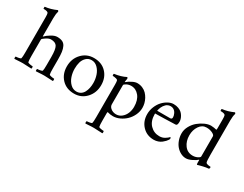

<svg xmlns="http://www.w3.org/2000/svg" viewBox="-91 -1279 2662 2091"><g transform="rotate(30 1239.5 -234.0)"><path d="M21 2.9Q17.6 -1 17.8 -11.5Q18.1 -22 21 -25.9Q35.6 -25.9 58.8 -30.3Q82 -34.7 84 -42Q88.9 -58.1 88.9 -116.2V-558.1Q88.9 -597.7 84 -609.9Q76.7 -627.9 22.9 -627.9Q22.5 -627.9 22 -634.3Q21.5 -640.6 21.7 -647Q22 -653.3 23.9 -653.8Q92.8 -660.6 166 -693.8Q169.4 -693.8 173.1 -688.7Q176.8 -683.6 176.8 -678.2Q166 -646 166 -590.8V-365.2Q166 -362.8 168.9 -362.8Q169.4 -362.8 171.9 -365.2Q191.9 -387.2 233.6 -412.6Q275.4 -438 307.1 -438Q347.2 -438 372.8 -425.8Q398.4 -413.6 412.1 -385.7Q425.8 -357.9 430.9 -321Q436 -284.2 436 -226.1V-116.2Q436 -58.1 440.9 -42Q442.9 -34.7 466.1 -30.3Q489.3 -25.9 503.9 -25.9Q506.8 -22 507.1 -11.5Q507.3 -1 503.9 2.9Q401.4 -2 397 -2Q379.4 -2 363.3 -1.2Q347.2 -0.5 326.2 1Q305.2 2.4 291 2.9Q287.6 -1 287.8 -11.5Q288.1 -22 291 -25.9Q305.7 -25.9 328.9 -30.3Q352.1 -34.7 354 -42Q358.9 -58.1 358.9 -116.2V-215.8Q358.9 -310.5 338.9 -345.2Q318.8 -379.9 261.2 -379.9Q236.3 -379.9 201.2 -356.7Q166 -333.5 166 -325.2V-116.2Q166 -58.1 170.9 -42Q172.9 -34.7 196 -30.3Q219.2 -25.9 233.9 -25.9Q236.8 -22 237.1 -11.5Q237.3 -1 233.9 2.9Q131.3 -2 127 -2Q109.4 -2 93.3 -1.2Q77.1 -0.5 56.2 1Q35.2 2.4 21 2.9Z M556.6 -212.9Q556.6 -309.6 617.7 -374.3Q678.7 -439 769.5 -439Q866.7 -439 925 -377.7Q983.4 -316.4 983.4 -221.2Q983.4 -124.5 922.9 -58.8Q862.3 6.8 771.5 6.8Q674.3 6.8 615.5 -55.2Q556.6 -117.2 556.6 -212.9ZM642.6 -232.9Q642.6 -182.6 658.2 -136.2Q673.8 -89.8 706.3 -57.9Q738.8 -25.9 781.7 -25.9Q812.5 -25.9 835.4 -40.5Q858.4 -55.2 871.6 -80.3Q884.8 -105.5 891.1 -135.3Q897.5 -165 897.5 -198.2Q897.5 -248.5 881.8 -295.2Q866.2 -341.8 833.7 -373.8Q801.3 -405.8 758.8 -405.8Q718.3 -405.8 691.2 -379.6Q664.1 -353.5 653.3 -316.2Q642.6 -278.8 642.6 -232.9Z M1040.5 -372.1Q1038.6 -374 1038.3 -384Q1038.1 -394 1040.5 -397.9Q1125.5 -409.2 1183.6 -439.9Q1187 -439.9 1190.7 -433.8Q1194.3 -427.7 1194.3 -423.8L1190.9 -405.8Q1187.5 -387.7 1187.5 -382.8Q1187.5 -378.9 1189.5 -378.9Q1190.4 -378.9 1192.4 -380.9Q1215.8 -400.9 1251.7 -419.4Q1287.6 -438 1314.5 -438Q1350.1 -438 1380.6 -424.8Q1411.1 -411.6 1431.9 -390.1Q1452.6 -368.7 1467.3 -341.6Q1481.9 -314.5 1488.8 -286.4Q1495.6 -258.3 1495.6 -231.9Q1495.6 -185.1 1474.9 -140.4Q1454.1 -95.7 1420.9 -63.5Q1387.7 -31.2 1345.2 -11.7Q1302.7 7.8 1261.2 7.8Q1227.1 7.8 1191.4 -2.9Q1187.5 2 1187.5 9.8V106.9Q1187.5 165 1192.4 181.2Q1194.3 188.5 1217.3 192.6Q1240.2 196.8 1255.4 196.8Q1258.3 200.7 1258.5 211.4Q1258.8 222.2 1255.4 226.1Q1152.8 221.2 1148.4 221.2Q1130.9 221.2 1114.7 221.9Q1098.6 222.7 1077.6 224.1Q1056.6 225.6 1042.5 226.1Q1039.1 222.2 1039.3 211.4Q1039.6 200.7 1042.5 196.8Q1057.6 196.8 1080.6 192.6Q1103.5 188.5 1105.5 181.2Q1110.4 165 1110.4 106.9V-301.8Q1110.4 -341.8 1105.5 -354Q1102.5 -361.8 1086.4 -366.2Q1070.3 -370.6 1059.6 -371.3Q1048.8 -372.1 1040.5 -372.1ZM1187.5 -100.1Q1187.5 -76.2 1203.9 -58.6Q1220.2 -41 1240.5 -33.9Q1260.7 -26.9 1280.3 -26.9Q1319.8 -26.9 1350.6 -52.2Q1381.3 -77.6 1396.5 -115.5Q1411.6 -153.3 1411.6 -194.8Q1411.6 -280.8 1371.3 -329.8Q1331.1 -378.9 1271.5 -378.9Q1242.2 -378.9 1214.8 -365Q1187.5 -351.1 1187.5 -339.8Z M1574.2 -200.2Q1574.2 -248.5 1592.5 -293.5Q1610.8 -338.4 1639.6 -369.6Q1668.5 -400.9 1703.4 -419.4Q1738.3 -438 1771 -438Q1805.2 -438 1832.5 -427.5Q1859.9 -417 1876 -401.6Q1892.1 -386.2 1902.8 -366.9Q1913.6 -347.7 1917.5 -331.5Q1921.4 -315.4 1921.4 -301.8Q1921.4 -278.8 1916 -267.1Q1910.6 -255.4 1897 -254.9Q1877 -253.4 1767.6 -250.7Q1658.2 -248 1645 -248V-241.2Q1645 -153.3 1692.1 -104.7Q1739.3 -56.2 1808.1 -56.2Q1844.2 -56.2 1873.3 -73.5Q1902.3 -90.8 1918 -108.9Q1918.5 -108.9 1920.4 -107.2Q1922.4 -105.5 1924.3 -102.1Q1926.3 -98.6 1926.3 -95.2Q1926.3 -86.9 1920.4 -77.1Q1912.6 -64.5 1900.6 -51.5Q1888.7 -38.6 1870.6 -24.2Q1852.5 -9.8 1827.1 -1Q1801.8 7.8 1774.4 7.8Q1686.5 7.8 1630.4 -51.5Q1574.2 -110.8 1574.2 -200.2ZM1650.4 -285.2H1813Q1835.9 -285.2 1835.9 -308.1Q1835.9 -317.4 1833.5 -328.9Q1831.1 -340.3 1824.7 -353.5Q1818.4 -366.7 1809.6 -377.2Q1800.8 -387.7 1786.4 -394.8Q1772 -401.9 1754.4 -401.9Q1737.3 -401.9 1722.2 -395.5Q1707 -389.2 1696.5 -378.7Q1686 -368.2 1677.5 -356Q1668.9 -343.8 1663.8 -331.3Q1658.7 -318.8 1655.5 -308.3Q1652.3 -297.9 1651.1 -291.5Q1649.9 -285.2 1650.4 -285.2Z M2002.9 -206.1Q2002.9 -252.9 2027.3 -297.1Q2051.8 -341.3 2088.1 -371.3Q2124.5 -401.4 2165.5 -419.7Q2206.5 -438 2240.7 -438Q2255.9 -438 2279.1 -434.6Q2302.2 -431.2 2310.1 -428.2Q2314.9 -428.2 2314.9 -449.2V-558.1Q2314.9 -597.7 2310.1 -609.9Q2302.7 -627.9 2249 -627.9Q2248.5 -627.9 2248 -634.3Q2247.6 -640.6 2247.8 -647Q2248 -653.3 2250 -653.8Q2318.8 -660.6 2392.1 -693.8Q2395.5 -693.8 2399.2 -688.7Q2402.8 -683.6 2402.8 -678.2Q2392.1 -646 2392.1 -590.8V-163.1Q2392.1 -81.5 2398.9 -64.9Q2401.9 -58.6 2411.1 -54.7Q2420.4 -50.8 2430.2 -49.6Q2439.9 -48.3 2448.7 -47.6Q2457.5 -46.9 2458 -46.9Q2460.9 -45.4 2460.9 -35.2Q2460.9 -32.2 2458.3 -26.1Q2455.6 -20 2452.6 -20Q2438 -19 2419.4 -15.9Q2400.9 -12.7 2384.5 -8.8Q2368.2 -4.9 2354.2 -1.2Q2340.3 2.4 2331.5 4.9L2322.8 7.8Q2314.9 7.8 2314.9 -11.2V-45.9Q2314 -52.2 2312 -51.8Q2297.4 -36.1 2254.2 -14.2Q2210.9 7.8 2178.7 7.8Q2145 7.8 2113 -8.5Q2081.1 -24.9 2056.6 -53Q2032.2 -81.1 2017.6 -121.3Q2002.9 -161.6 2002.9 -206.1ZM2086.9 -230Q2086.9 -155.8 2124.8 -105Q2162.6 -54.2 2228 -54.2Q2260.3 -54.2 2287.6 -67.9Q2314.9 -81.5 2314.9 -94.2V-347.2Q2314.9 -364.7 2282.5 -380.4Q2250 -396 2209 -396Q2154.3 -396 2120.6 -346.2Q2086.9 -296.4 2086.9 -230Z"/></g></svg>

Font: Crimson
Style: Roman
Weight: 400
Version: Version 0.8